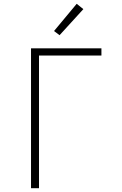

<svg xmlns="http://www.w3.org/2000/svg" viewBox="-20 -989 640 1009"><path d="M143 0V-735H513V-697H185V0ZM293 -804 264 -826 383 -969 418 -941Z"/></svg>

Font: Iosevka Aile Extralight
Style: Regular
Weight: 200
Designer: Belleve Invis
Foundry: Belleve Invis
Version: Version 31.1.0; ttfautohint (v1.8.4)